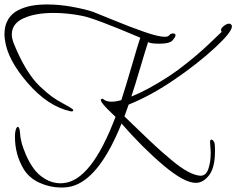

<svg xmlns="http://www.w3.org/2000/svg" viewBox="-21 -702 1060 861"><path d="M1006 -596Q1009 -596 1011 -595Q1013 -594 1015 -592.5Q1017 -591 1018 -589Q1019 -587 1019 -584Q1019 -558 942.5 -487.5Q866 -417 764 -347Q656 -273 556 -233L537 -180Q556 -162 603.5 -116Q651 -70 680 -43.5Q709 -17 749 16.5Q789 50 820.5 67Q852 84 876 86H879Q903 86 913.5 55Q924 24 924 -18Q924 -28 922.5 -42.5Q921 -57 921 -64Q921 -70 922.5 -73Q924 -76 927 -76Q932 -76 937 -69Q942 -62 942 -54Q942 -50 942.5 -46Q943 -42 943 -38.5Q943 -35 943 -31Q943 -27 943 -24Q943 50 916.5 84Q890 118 857 118Q805 118 711.5 39Q618 -40 524 -148Q430 86 315 129Q289 139 254 139Q204 139 157 118Q110 97 85 56Q46 -9 46 -89Q46 -100 47.5 -110Q49 -120 52 -126.5Q55 -133 59 -133Q67 -133 69 -105Q69 -91 75 -66Q81 -41 95 -8.5Q109 24 129 52.5Q149 81 181.5 100.5Q214 120 251 120Q254 120 257.5 119.5Q261 119 264 119Q389 108 497 -178Q493 -182 481 -193.5Q469 -205 462.5 -211.5Q456 -218 447.5 -227.5Q439 -237 435 -243.5Q431 -250 431 -254Q431 -259 440 -259Q454 -246 479 -246Q498 -246 523 -253Q543 -314 571 -410.5Q599 -507 608 -533Q404 -620 347 -631Q282 -644 219 -644Q137 -644 84.5 -620Q32 -596 32 -548Q32 -539 34 -529.5Q36 -520 40 -509Q66 -444 96 -394.5Q126 -345 157 -315.5Q188 -286 211.5 -269Q235 -252 263.5 -237Q292 -222 301 -215Q309 -210 307 -205.5Q305 -201 295 -203Q194 -225 103 -330Q12 -435 1 -524Q-1 -537 -1 -549Q-1 -587 15 -614Q31 -641 59 -655.5Q87 -670 119 -676Q151 -682 190 -682Q247 -682 305.5 -671Q364 -660 396 -649Q410 -644 485 -613Q560 -582 624.5 -559.5Q689 -537 718 -537Q726 -537 731 -539Q736 -541 738 -544Q744 -552 755 -552Q766 -552 766 -544Q766 -539 762.5 -533.5Q759 -528 752 -520Q738 -506 694 -506Q657 -506 643 -513Q633 -483 608.5 -400Q584 -317 568 -269Q639 -297 735 -359Q776 -386 819.5 -421Q863 -456 891 -481.5Q919 -507 944 -531.5Q969 -556 973 -559L970 -566Q970 -573 976 -579.5Q982 -586 990.5 -591Q999 -596 1006 -596Z"/></svg>

Font: Bilbo Swash Caps
Style: Regular
Weight: 400
Designer: Robert E. Leuschke
Foundry: Robert E. Leuschke
Version: Version 1.002